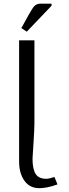

<svg xmlns="http://www.w3.org/2000/svg" viewBox="-20 -1010 373 1040"><path d="M259.3 -979 125 -838.4 95.7 -857.9 134.3 -927.7Q156.2 -966.8 165.5 -976.6Q179.2 -990.2 198.7 -990.2H259.3ZM83.5 -791.5H166.5V-343.8Q166.5 -312.5 161.4 -234.4Q156.2 -156.2 156.2 -149.9Q156.2 -95.7 172.6 -68.6Q189 -41.5 231.4 -41.5Q244.6 -41.5 274.9 -51.3L291.5 -11.2Q234.9 9.3 192.9 9.3Q141.1 9.3 112.3 -31Q83.5 -71.3 83.5 -135.3Z"/></svg>

Font: Resagnicto
Style: Regular
Weight: 500
Version: Version 0.9991